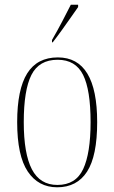

<svg xmlns="http://www.w3.org/2000/svg" viewBox="-20 -786 486 816"><path d="M223 10Q143 10 98 -57Q53 -124 53 -267Q53 -406 95.5 -474Q138 -542 226 -542Q393 -542 393 -267Q393 -123 350 -56.5Q307 10 223 10ZM224 0Q302 0 333.5 -67.5Q365 -135 365 -267Q365 -404 333 -468Q301 -532 225 -532Q146 -532 113.5 -467.5Q81 -403 81 -267Q81 -133 115.5 -66.5Q150 0 224 0ZM201 -616Q224 -656 244 -694Q264 -732 281 -766H312V-756Q300 -739 281.5 -712.5Q263 -686 242.5 -657.5Q222 -629 204 -606H201Z"/></svg>

Font: Noto Serif Display Condensed Thin
Style: Regular
Weight: 100
Width: 3
Designer: Monotype Design Team
Foundry: Monotype Imaging Inc.
Version: Version 2.009